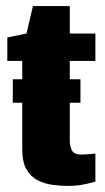

<svg xmlns="http://www.w3.org/2000/svg" viewBox="-20 -605 345 630"><path d="M203 5Q179 5 152.5 1.5Q126 -2 103.5 -13.5Q81 -25 67 -49Q53 -73 53 -115V-405H4V-482L67 -495L88 -585H209V-495H293V-405H209V-142Q209 -127 215.5 -112.5Q222 -98 246 -98Q258 -98 275.5 -99.5Q293 -101 293 -101V-9Q293 -9 265 -2Q237 5 203 5ZM22 -268V-345H244V-268Z"/></svg>

Font: Alumni Sans Black
Style: Regular
Weight: 900
Designer: Robert E. Leuschke
Foundry: Robert E. Leuschke
Version: Version 1.018